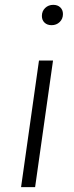

<svg xmlns="http://www.w3.org/2000/svg" viewBox="-20 -773 306 793"><path d="M125 0H67L141 -523H199ZM153 -707Q153 -727 166.5 -740Q180 -753 200 -753Q218 -753 229 -742.5Q240 -732 240 -715Q240 -695 226.5 -682Q213 -669 193 -669Q175 -669 164 -679.5Q153 -690 153 -707Z"/></svg>

Font: FiraGO Light
Style: Italic
Weight: 300
Italic angle: -8°
Designer: bBox Type GmbH
Foundry: bBox Type GmbH
Version: Version 1.001